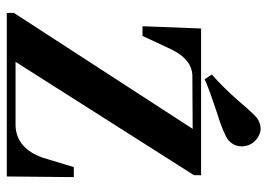

<svg xmlns="http://www.w3.org/2000/svg" viewBox="-134 -672 806 579"><g transform="rotate(90 269.5 -383.0)"><path d="M512.7 0 514.6 -202.1H484.4L456.1 -108.4Q427.7 -29.3 360.4 -26.4H167L508.8 -564.5V-585.9H66.4L59.6 -409.2H88.9L129.9 -497.1Q160.2 -558.6 209 -559.6L369.1 -560.5L19.5 -21.5V0ZM400.4 -666Q420.9 -681.6 421.9 -707Q421.9 -740.2 393.6 -757.8Q380.9 -765.6 367.2 -765.6Q351.6 -764.6 336.9 -754.9Q324.2 -745.1 284.2 -698.2Q246.1 -654.3 205.1 -618.2L219.7 -596.7Q248 -610.4 347.7 -642.6Q385.7 -656.2 400.4 -666Z"/></g></svg>

Font: Abhaya Libre ExtraBold
Style: Regular
Weight: 800
Designer: Pushpananda Ekanayake, Sol Matas, Pathum Egodawatta
Foundry: Mooniak
Version: Version 1.050 ; ttfautohint (v1.6)